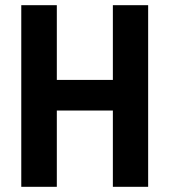

<svg xmlns="http://www.w3.org/2000/svg" viewBox="-20 -720 654 740"><path d="M415 0H551V-700H415V-412H199V-700H62V0H199V-294H415Z"/></svg>

Font: Vanilla Cream ExtraBold
Style: Regular
Weight: 800
Designer: Jeremy Tribby, Jinavaṁso
Foundry: Tribby Type
Version: Version 1.422;Glyphs 3.1.2 (3151)